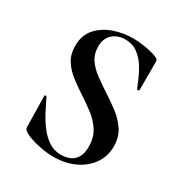

<svg xmlns="http://www.w3.org/2000/svg" viewBox="-155 -749 825 873"><g transform="rotate(30 257.5 -312.0)"><path d="M174 -524Q174 -486 193.5 -457.5Q213 -429 244.5 -406Q276 -383 311 -360Q349 -336 383.5 -309.5Q418 -283 440.5 -248.5Q463 -214 463 -166Q463 -113 434.5 -73Q406 -33 357.5 -10.5Q309 12 247 12Q217 12 184.5 6Q152 0 125.5 -9Q99 -18 87 -28Q83 -31 80 -34.5Q77 -38 77 -47L74 -206Q73 -211 78.5 -211.5Q84 -212 85 -208Q100 -177 118 -142.5Q136 -108 158.5 -79Q181 -50 209 -31.5Q237 -13 273 -13Q296 -13 317 -21Q338 -29 351.5 -50Q365 -71 365 -108Q365 -155 344 -188.5Q323 -222 290 -247.5Q257 -273 221 -296Q186 -319 154 -343.5Q122 -368 102 -399.5Q82 -431 82 -475Q82 -531 113.5 -566.5Q145 -602 193.5 -619Q242 -636 292 -636Q328 -636 364 -629.5Q400 -623 421 -614Q431 -610 433.5 -605Q436 -600 436 -594V-447Q436 -444 431.5 -442.5Q427 -441 425 -444Q419 -456 408 -483.5Q397 -511 379 -541Q361 -571 333 -592.5Q305 -614 265 -614Q240 -614 219.5 -604Q199 -594 186.5 -574.5Q174 -555 174 -524Z"/></g></svg>

Font: Cormorant
Style: Bold
Weight: 700
Designer: Christian Thalmann (Catharsis Fonts)
Foundry: Catharsis Fonts
Version: Version 4.000